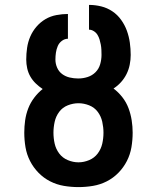

<svg xmlns="http://www.w3.org/2000/svg" viewBox="-20 -755 640 783"><path d="M300 8Q270 8 240.5 3Q211 -2 184.5 -15.5Q158 -29 137 -50.5Q116 -72 102.5 -98.5Q89 -125 84 -154.5Q79 -184 79 -214Q79 -239 82.5 -264Q86 -289 95 -312.5Q104 -336 119.5 -356.5Q135 -377 154 -392Q139 -402 126 -414.5Q113 -427 104 -442.5Q95 -458 91 -476Q87 -494 87 -512Q87 -536 90.5 -560Q94 -584 103.5 -606Q113 -628 129 -646.5Q145 -665 165.5 -677Q186 -689 210 -693.5Q234 -698 257 -698V-597Q244 -597 232.5 -588.5Q221 -580 215.5 -567Q210 -554 208 -540Q206 -526 206 -512Q206 -495 213 -479Q220 -463 233.5 -453Q247 -443 264 -439Q281 -435 298 -435H300Q319 -435 337.5 -441Q356 -447 369.5 -460.5Q383 -474 388.5 -493Q394 -512 394 -531Q394 -541 393.5 -552Q393 -563 391 -573.5Q389 -584 386 -594Q383 -604 377.5 -613Q372 -622 362.5 -628Q353 -634 343 -634V-735Q368 -735 392.5 -729Q417 -723 438 -709Q459 -695 474 -674Q489 -653 497.5 -629.5Q506 -606 509.5 -581Q513 -556 513 -531Q513 -511 509 -491Q505 -471 496 -453Q487 -435 473.5 -420Q460 -405 443 -394Q463 -379 479 -358.5Q495 -338 504 -314Q513 -290 517 -264.5Q521 -239 521 -214Q521 -184 516 -154.5Q511 -125 497.5 -98.5Q484 -72 463 -50.5Q442 -29 415.5 -15.5Q389 -2 359.5 3Q330 8 300 8ZM300 -93Q322 -93 343.5 -102Q365 -111 378.5 -129Q392 -147 397 -169Q402 -191 402 -214Q402 -236 397 -258.5Q392 -281 378.5 -299Q365 -317 343.5 -325.5Q322 -334 300 -334Q278 -334 256.5 -325.5Q235 -317 221.5 -299Q208 -281 203 -258.5Q198 -236 198 -214Q198 -191 203 -169Q208 -147 221.5 -129Q235 -111 256.5 -102Q278 -93 300 -93Z"/></svg>

Font: Iosevka Etoile
Style: Bold
Weight: 700
Designer: Belleve Invis
Foundry: Belleve Invis
Version: Version 28.1.0; ttfautohint (v1.8.4)